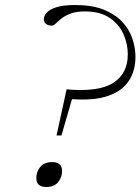

<svg xmlns="http://www.w3.org/2000/svg" viewBox="-20 -737 559 764"><path d="M280 -717Q346.5 -717 392.2 -698.8Q438 -680.5 466 -650.5Q494 -620.5 506.5 -584Q519 -547.5 519 -511Q519 -456 493 -415.8Q467 -375.5 411.2 -355.8Q355.5 -336 266.5 -342.5L224.5 -198H205L245 -381.5Q372 -370 430.2 -407Q488.5 -444 488.5 -520.5Q488.5 -563 470.8 -602.2Q453 -641.5 415.5 -666.5Q378 -691.5 317.5 -691.5Q283 -691.5 260.8 -683Q238.5 -674.5 224.5 -663.2Q210.5 -652 202 -643.5Q193.5 -635 186 -635Q172 -635 163.2 -641.8Q154.5 -648.5 154.5 -660.5Q154.5 -673.5 165.8 -686.5Q177 -699.5 204.2 -708.2Q231.5 -717 280 -717ZM188 -92Q227 -92 227 -56.5Q227 -32 211.5 -12.5Q196 7 163.5 7Q124.5 7 124.5 -28.5Q124.5 -53.5 140.2 -72.8Q156 -92 188 -92Z"/></svg>

Font: Newsreader Caption ExtraLight
Style: Italic
Weight: 275
Italic angle: -17°
Designer: Hugues Gentile
Foundry: Production Type
Version: Version 1.001